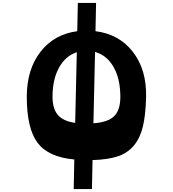

<svg xmlns="http://www.w3.org/2000/svg" viewBox="-20 -1066 1175 1305"><path d="M629 -854Q790 -834 883.5 -713Q977 -592 973 -407Q970 -285 951.5 -207Q933 -129 890.5 -77.5Q848 -26 781 -3.5Q714 19 609 22L605 219H481L485 18Q308 2 235 -96Q162 -194 162 -408Q162 -593 254.5 -713Q347 -833 505 -854L509 -1046H633ZM615 -228Q714 -235 756 -276.5Q798 -318 798 -408Q798 -530 752 -610.5Q706 -691 626 -713ZM337 -408Q337 -327 373.5 -284.5Q410 -242 491 -231L502 -711Q425 -686 381 -606Q337 -526 337 -408Z"/></svg>

Font: OpenDyslexic
Style: Bold
Weight: 800
Designer: Abbie Gonzalez
Version: Version 0.920;hotconv 1.0.109;makeotfexe 2.5.65596